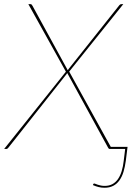

<svg xmlns="http://www.w3.org/2000/svg" viewBox="-36 -720 674 928"><path d="M282.5 -373.5 101 -700H111Q115 -700 116.8 -698Q118.5 -696 121 -692L291.5 -380.5Q292.5 -383 296 -387L541 -695Q543.5 -698 545.8 -699Q548 -700 551 -700H560L298.5 -374L499.5 -10H580.5L572 57.5Q568 87 560.8 110.8Q553.5 134.5 541.2 151.8Q529 169 511.2 178.2Q493.5 187.5 469 187.5Q454.5 187.5 441 184.2Q427.5 181 413 174.5L414.5 171Q415.5 168 417.2 167.5Q419 167 420 167Q421.5 167 425.8 168.8Q430 170.5 436.5 172.8Q443 175 451.5 176.8Q460 178.5 470 178.5Q491.5 178.5 507.5 169.8Q523.5 161 534.5 145Q545.5 129 552.2 106.8Q559 84.5 562 57.5L569 0H494Q490 0 488.8 -2.8Q487.5 -5.5 486 -7L289 -367Q287.5 -364.5 285 -361L5 -7Q2.5 -4 0.2 -2Q-2 0 -5 0H-16Z"/></svg>

Font: Lato Hairline
Style: Italic
Weight: 100
Italic angle: -7°
Designer: Lukasz Dziedzic
Foundry: tyPoland Lukasz Dziedzic
Version: Version 2.007; 2014-02-27